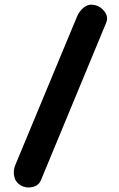

<svg xmlns="http://www.w3.org/2000/svg" viewBox="-20 -750 516 835"><path d="M69.3 55.7Q46.9 42 41.7 16.6Q36.6 -8.8 46.9 -33.2L314.9 -677.7Q325.2 -702.6 345.5 -718.3Q365.7 -733.9 391.6 -728Q418 -722.7 435.1 -699.2Q452.1 -675.8 441.9 -651.4L158.2 33.2Q147.9 58.1 120.1 63.7Q92.3 69.3 69.3 55.7Z"/></svg>

Font: Mikhak-DS1-FD Bold
Style: Bold
Weight: 700
Designer: Amin Abedi
Version: Version 3.2